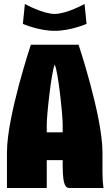

<svg xmlns="http://www.w3.org/2000/svg" viewBox="-20 -945 550 965"><path d="M255 -875C195 -875 105 -925 105 -925L95 -825C95 -825 175 -790 255 -790C335 -790 415 -825 415 -825L405 -925C405 -925 315 -875 255 -875ZM135 -720C135 -720 15 -360 15 -180V0H215V-140H295V-130C295 -35 301 0 330 0H500C497 -20 495 -49 495 -80V-180C495 -360 375 -720 375 -720ZM215 -280V-322C215 -364 238 -584 255 -620C273 -584 295 -364 295 -322V-280Z"/></svg>

Font: MikodacsPCS
Style: Regular
Weight: 900
Designer: gluk (gluksza@wp.pl)
Foundry: gluk (gluksza@wp.pl)
Version: Version 0.27